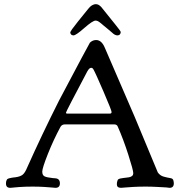

<svg xmlns="http://www.w3.org/2000/svg" viewBox="-20 -899 860 925"><path d="M334 -728.5Q326.2 -728.5 322.3 -733.4Q318.4 -738.3 318.4 -742.2Q318.4 -749 354.5 -793.9Q382.8 -829.1 404.3 -855.5Q421.9 -878.9 442.4 -878.9Q455.1 -878.9 467.8 -865.2Q559.6 -752 560.5 -748Q561.5 -746.1 561.5 -743.2Q561.5 -738.3 557.6 -733.4Q553.7 -728.5 545.9 -728.5Q533.2 -728.5 519.5 -742.2Q511.7 -749 502.9 -756.3Q494.1 -763.7 488.8 -768.1Q483.4 -772.5 477.5 -777.3Q471.7 -782.2 468.3 -785.2Q464.8 -788.1 460.9 -791Q457 -793.9 454.6 -795.4Q452.1 -796.9 449.7 -797.9Q447.3 -798.8 444.8 -799.3Q442.4 -799.8 440.4 -799.8Q426.8 -799.8 386.2 -764.2Q345.7 -728.5 334 -728.5ZM136.7 0Q120.1 0 103.5 0.5Q86.9 1 74.2 2Q61.5 2.9 51.8 3.9Q42 4.9 36.1 5.4Q30.3 5.9 29.3 5.9Q8.8 5.9 8.8 -14.6Q8.8 -19.5 9.3 -22.9Q9.8 -26.4 11.2 -29.3Q12.7 -32.2 13.7 -34.2Q14.6 -36.1 18.1 -37.6Q21.5 -39.1 22.5 -39.6Q23.4 -40 28.8 -41Q34.2 -42 35.6 -42.5Q37.1 -43 44.4 -43.9Q51.8 -44.9 53.7 -44.9Q77.1 -47.9 88.9 -57.1Q100.6 -66.4 111.3 -92.8Q181.6 -250 263.7 -413.1Q408.2 -686.5 413.1 -693.4Q415 -695.3 418.9 -698.2Q429.7 -706.1 443.4 -706.1Q469.7 -706.1 485.4 -668L628.9 -335.9Q738.3 -71.3 740.2 -68.4Q751 -52.7 769 -47.9Q787.1 -43 800.3 -41Q813.5 -39.1 815.4 -29.3Q817.4 -21.5 817.4 -15.6Q817.4 5.9 796.9 5.9L780.3 3.9Q763.7 2.9 735.8 1.5Q708 0 681.6 0Q649.4 0 623 1.5Q596.7 2.9 581.5 4.4Q566.4 5.9 563.5 5.9Q543 5.9 543 -10.7Q543 -15.6 543.5 -19.5Q543.9 -23.4 545.4 -26.9Q546.9 -30.3 547.4 -32.2Q547.9 -34.2 551.8 -36.1Q555.7 -38.1 557.6 -38.6Q559.6 -39.1 565.4 -40Q571.3 -41 574.7 -41.5Q578.1 -42 586.9 -43Q595.7 -43.9 601.6 -44.9Q622.1 -48.8 622.1 -64.5Q622.1 -79.1 598.1 -153.8Q574.2 -228.5 546.9 -290Q543 -299.8 529.3 -299.8H293.9Q278.3 -299.8 271.5 -288.1Q237.3 -224.6 210.4 -156.7Q183.6 -88.9 183.6 -72.3Q183.6 -54.7 194.8 -49.3Q206.1 -43.9 234.4 -41Q243.2 -41 247.1 -40Q268.6 -38.1 268.6 -15.6Q268.6 5.9 247.1 5.9Q244.1 5.9 230 4.4Q215.8 2.9 190.9 1.5Q166 0 136.7 0ZM508.8 -351.6Q517.6 -351.6 517.6 -359.4Q517.6 -367.2 479 -457Q440.4 -546.9 429.7 -565.4Q425.8 -572.3 418.9 -572.3Q410.2 -572.3 400.4 -554.7Q297.9 -361.3 297.9 -356.4Q297.9 -351.6 303.7 -351.6Z"/></svg>

Font: Goudy Bookletter 1911
Style: Regular
Weight: 400
Version: Version 2010.07.03